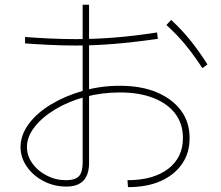

<svg xmlns="http://www.w3.org/2000/svg" viewBox="-20 -823 920 800"><path d="M511.1 -72.2Q618.9 -72.2 680.6 -119.4Q742.2 -166.7 742.2 -247.8Q742.2 -306.7 710.6 -348.9Q678.9 -391.1 620 -414.4Q561.1 -437.8 478.9 -437.8Q404.4 -437.8 335.6 -419.4Q266.7 -401.1 211.7 -368.3Q156.7 -335.6 124.4 -294.4Q92.2 -253.3 92.2 -210Q92.2 -174.4 114.4 -142.8Q136.7 -111.1 174.4 -91.7Q212.2 -72.2 254.4 -72.2Q293.3 -72.2 308.9 -88.9Q324.4 -105.6 324.4 -145.6V-803.3H351.1V-144.4Q351.1 -45.6 256.7 -45.6Q205.6 -45.6 161.7 -68.3Q117.8 -91.1 91.7 -128.9Q65.6 -166.7 65.6 -210Q65.6 -260 99.4 -306.1Q133.3 -352.2 192.2 -387.8Q251.1 -423.3 325 -444.4Q398.9 -465.6 478.9 -465.6Q568.9 -465.6 633.3 -438.3Q697.8 -411.1 733.9 -362.8Q770 -314.4 770 -247.8Q770 -184.4 737.8 -138.9Q705.6 -93.3 648.9 -68.3Q592.2 -43.3 513.3 -43.3ZM84.4 -642.2V-668.9Q125.6 -665.6 183.3 -662.8Q241.1 -660 293.3 -660Q370 -660 451.7 -666.1Q533.3 -672.2 634.4 -687.8L637.8 -661.1Q535.6 -646.7 453.9 -640Q372.2 -633.3 293.3 -633.3Q241.1 -633.3 183.9 -636.1Q126.7 -638.9 84.4 -642.2ZM823.3 -538.9Q791.1 -588.9 755 -633.3Q718.9 -677.8 673.3 -718.9L693.3 -740Q738.9 -697.8 775.6 -651.7Q812.2 -605.6 844.4 -554.4Z"/></svg>

Font: Paperlogy 1 Thin
Style: Regular
Weight: 250
Designer: redesigned by Lee Juim, glyphs from Gmarket Sans & Montserrat
Foundry: PT&
Version: Version 1.001